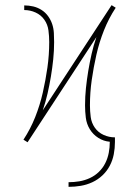

<svg xmlns="http://www.w3.org/2000/svg" viewBox="-20 -551 540 745"><path d="M246 174V156Q267 156 288 152.5Q309 149 328.5 140Q348 131 363.5 116Q379 101 388.5 82Q398 63 402 42Q406 21 406 0V-1Q382 -3 361.5 -16Q341 -29 328.5 -49.5Q316 -70 313 -94Q310 -118 310 -142Q310 -176 313.5 -209.5Q317 -243 322.5 -276Q328 -309 335.5 -342Q343 -375 354 -407L87 1Q87 1 87 1Q87 1 87 1Q87 1 87 1Q87 1 87 1L79 -4L71 -9Q98 -50 116.5 -96.5Q135 -143 146 -191.5Q157 -240 164 -289Q171 -338 171 -388Q171 -410 168 -433Q165 -456 152 -474.5Q139 -493 118 -502.5Q97 -512 74 -512V-530Q92 -530 109 -526Q126 -522 141 -512.5Q156 -503 166.5 -488.5Q177 -474 182.5 -457.5Q188 -441 189 -423Q190 -405 190 -388Q190 -354 186.5 -320.5Q183 -287 177.5 -254Q172 -221 164.5 -188Q157 -155 146 -123L413 -531Q413 -531 413 -531Q413 -531 413 -531Q413 -531 413 -531Q413 -531 413 -531L421 -526L429 -521Q402 -480 383.5 -433.5Q365 -387 354 -338.5Q343 -290 336 -241Q329 -192 329 -142Q329 -120 332 -97Q335 -74 348 -55.5Q361 -37 382 -27.5Q403 -18 426 -18V0Q426 24 421.5 47.5Q417 71 406 92Q395 113 377.5 129.5Q360 146 338.5 156Q317 166 293.5 170Q270 174 246 174Z"/></svg>

Font: Iosevka Slab Thin
Style: Regular
Weight: 100
Monospace: yes
Designer: Belleve Invis
Foundry: Belleve Invis
Version: Version 11.1.0; ttfautohint (v1.8.3)